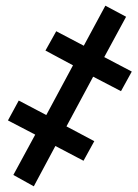

<svg xmlns="http://www.w3.org/2000/svg" viewBox="-20 -653 486 676"><path d="M99 3 175 -139 274 -87 312 -156 214 -208 308 -383 406 -332 444 -401 347 -452 424 -594 351 -633 275 -492 178 -543 140 -475 237 -423 143 -248 46 -299 8 -229 104 -179 27 -37Z"/></svg>

Font: Noto Sans UI Condensed Medium
Style: Italic
Weight: 500
Width: 3
Italic angle: -12°
Designer: Monotype Design Team
Foundry: Monotype Imaging Inc.
Version: Version 1.901